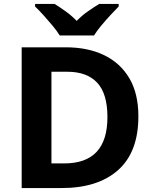

<svg xmlns="http://www.w3.org/2000/svg" viewBox="-20 -954 780 974"><path d="M682 -364Q682 -183 579.5 -91.5Q477 0 292 0H90V-714H314Q426 -714 508.5 -674Q591 -634 636.5 -556.5Q682 -479 682 -364ZM525 -360Q525 -479 473 -534.5Q421 -590 322 -590H241V-125H306Q525 -125 525 -360ZM283 -774Q269 -797 246.5 -824Q224 -851 200.5 -877Q177 -903 158 -921V-934H257Q283 -918 313 -896.5Q343 -875 369 -848Q395 -875 426 -896.5Q457 -918 483 -934H582V-921Q564 -903 540 -877Q516 -851 493.5 -824Q471 -797 457 -774Z"/></svg>

Font: Noto Sans Medefaidrin
Style: Bold
Weight: 700
Designer: Dalton Maag Ltd
Foundry: Dalton Maag Ltd
Version: Version 1.002; ttfautohint (v1.8.4.7-5d5b)